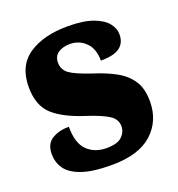

<svg xmlns="http://www.w3.org/2000/svg" viewBox="-107 -639 686 739"><g transform="rotate(-20 236.0 -270.0)"><path d="M228 10Q149 10 104.5 -6Q60 -22 42 -48.5Q24 -75 24 -108Q24 -150 52.5 -167.5Q81 -185 122 -185Q122 -117 152.5 -87.5Q183 -58 231 -58Q276 -58 294.5 -76Q313 -94 313 -118Q313 -147 285.5 -164.5Q258 -182 200 -201Q114 -228 71.5 -266.5Q29 -305 29 -381Q29 -468 89.5 -509Q150 -550 250 -550Q314 -550 353 -535.5Q392 -521 409.5 -499Q427 -477 427 -453Q427 -418 403 -400Q379 -382 325 -382Q325 -431 298.5 -457Q272 -483 234 -483Q205 -483 186 -470Q167 -457 167 -431Q167 -402 190 -385Q213 -368 279 -346Q330 -330 368 -309Q406 -288 427.5 -255.5Q449 -223 449 -171Q449 -90 393.5 -40Q338 10 228 10Z"/></g></svg>

Font: Noto Serif SemiCondensed Black
Style: Regular
Weight: 900
Width: 4
Designer: Monotype Design Team
Foundry: Monotype Imaging Inc.
Version: Version 2.014; ttfautohint (v1.8.4.7-5d5b)